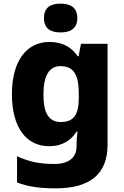

<svg xmlns="http://www.w3.org/2000/svg" viewBox="-20 -788 677 1048"><path d="M311 -768C260 -768 220 -751 220 -689C220 -629 260 -611 311 -611C360 -611 402 -629 402 -689C402 -751 360 -768 311 -768ZM250 -559C127 -559 45 -458 45 -274C45 -90 125 10 248 10C323 10 369 -24 398 -70H403C400 -46 398 -19 398 -2V10C398 72 356 107 276 107C191 107 136 93 73 65V208C133 231 197 240 284 240C476 240 567 158 567 3V-549H422L409 -481H404C373 -527 325 -559 250 -559ZM309 -427C386 -427 410 -375 410 -276V-254C410 -164 384 -122 312 -122C248 -122 217 -168 217 -272C217 -373 248 -427 309 -427Z"/></svg>

Font: Noto Sans Lao ExtraBold
Style: Regular
Weight: 800
Designer: Monotype Design Team
Foundry: Monotype Imaging Inc.
Version: Version 2.003